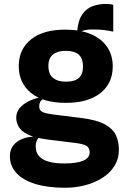

<svg xmlns="http://www.w3.org/2000/svg" viewBox="-20 -702 640 952"><path d="M303 229Q216 229 154.8 210Q93.5 191 61.2 155.8Q29 120.5 29 72Q29 40.5 46.2 18.8Q63.5 -3 93 -14.2Q122.5 -25.5 159 -24.5L179.5 -27Q172.5 -21 167.5 -13.8Q162.5 -6.5 159.8 3Q157 12.5 157 24Q157 53 173.2 71.8Q189.5 90.5 221 99.5Q252.5 108.5 299 108.5Q360 108.5 392.5 94.8Q425 81 424.5 52Q424.5 30 407.8 20.5Q391 11 347 6L217.5 -10Q150.5 -18.5 116.8 -35.8Q83 -53 71.8 -74.8Q60.5 -96.5 60.5 -117.5Q60.5 -146.5 78 -166.8Q95.5 -187 121.2 -199.5Q147 -212 171.8 -217.5Q196.5 -223 211 -221.5Q197 -214.5 185.8 -205Q174.5 -195.5 174.5 -173.5Q174.5 -156.5 188 -148.2Q201.5 -140 243 -134.5L383 -117Q459.5 -107.5 499.8 -85.5Q540 -63.5 554.8 -31.5Q569.5 0.5 569.5 40Q569.5 86 547.2 121.2Q525 156.5 487 180.5Q449 204.5 401.2 216.8Q353.5 229 303 229ZM306 -192Q195 -192 134 -241.2Q73 -290.5 73 -374.5Q73 -458 134.2 -507Q195.5 -556 307 -555Q380 -554.5 431.8 -532.2Q483.5 -510 511.2 -469.2Q539 -428.5 539 -372Q539 -289 478 -240.5Q417 -192 306 -192ZM306.5 -297Q349.5 -297 370.5 -315Q391.5 -333 391.5 -372.5Q391.5 -412.5 370.2 -431.2Q349 -450 305.5 -450Q266 -450 243 -432Q220 -414 220 -375Q220 -334.5 243.2 -315.8Q266.5 -297 306.5 -297ZM369.5 -539.5 362.5 -544.5Q367 -601 388 -630.8Q409 -660.5 439.8 -671.5Q470.5 -682.5 503 -682.5Q513 -682.5 524.2 -681.5Q535.5 -680.5 541.5 -678V-545Q518.5 -550.5 495.8 -553Q473 -555.5 457 -555.5Q449.5 -555.5 434.8 -555.8Q420 -556 402.8 -552.8Q385.5 -549.5 369.5 -539.5Z"/></svg>

Font: Spline Sans Mono
Style: Bold
Weight: 700
Designer: Eben Sorkin, Mirko Velimirovic
Foundry: Sorkin Type
Version: Version 1.004